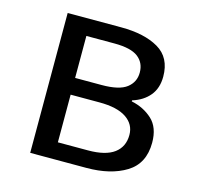

<svg xmlns="http://www.w3.org/2000/svg" viewBox="-85 -632 737 720"><g transform="rotate(15 283.5 -271.5)"><path d="M92 0V-543H300Q390 -543 445 -511Q500 -479 500 -405Q500 -360 476 -331Q452 -302 410 -289V-285Q458 -275 491 -244.5Q524 -214 524 -155Q524 -74 464 -37Q404 0 310 0ZM182 -315H285Q353 -315 382 -337.5Q411 -360 411 -397Q411 -435 383 -456.5Q355 -478 291 -478H182ZM182 -65H299Q367 -65 400.5 -90Q434 -115 434 -161Q434 -202 398.5 -226Q363 -250 294 -250H182Z"/></g></svg>

Font: Gothic Nguyen
Style: Regular
Weight: 400
Designer: MORI Takayuki
Version: Version 1.220;July 21, 2023;FontCreator 14.0.0.2814 64-bit